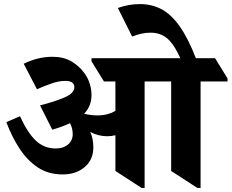

<svg xmlns="http://www.w3.org/2000/svg" viewBox="-20 -911 1134 940"><path d="M287 -57Q217 -57 165.5 -91Q114 -125 76 -183Q38 -241 11 -313L78 -342Q114 -262 155 -223Q196 -184 253 -184Q290 -184 313 -203.5Q336 -223 336 -254Q336 -283 323 -308Q287 -291 236 -276L176 -395Q250 -414 297 -434.5Q344 -455 344 -484Q344 -515 299 -515Q270 -515 234.5 -503Q199 -491 161 -474L96 -599Q131 -616 166 -624.5Q201 -633 237 -633Q291 -633 329.5 -610.5Q368 -588 393 -553Q411 -529 419.5 -500.5Q428 -472 428 -446Q428 -392 392 -354Q425 -346 457 -346Q484 -346 506 -352Q528 -358 545 -368V-512H489L428 -611V-626H760L821 -527V-512H688V9H673L545 -74V-249Q526 -244 505 -244Q461 -244 422 -265Q437 -232 437 -189Q437 -129 394.5 -93Q352 -57 287 -57ZM946 9 818 -74V-512H747L685 -611V-626H863Q850 -654 837.5 -675Q825 -696 811 -711Q775 -751 717 -751Q674 -751 627 -732L557 -872Q583 -881 609 -886Q635 -891 666 -891Q723 -891 770.5 -866Q818 -841 859.5 -782.5Q901 -724 939 -626H1033L1094 -527V-512H962V9Z"/></svg>

Font: Noto Serif Devanagari ExtraBold
Style: Regular
Weight: 800
Designer: Universal Thirst, Indian Type Foundry and the Monotype Design Team
Foundry: Monotype Imaging Inc.
Version: Version 2.004; ttfautohint (v1.8.4.7-5d5b)